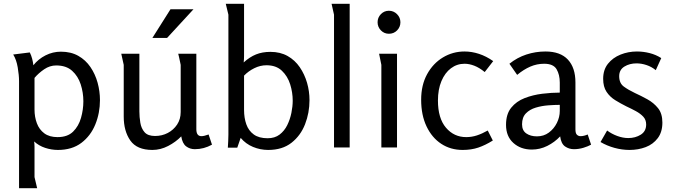

<svg xmlns="http://www.w3.org/2000/svg" viewBox="-20 -782 3583 1018"><path d="M138 -504Q146 -488 150.5 -470.5Q155 -453 157 -436Q183 -469 221.5 -488.5Q260 -508 303 -508Q356 -508 395 -486Q434 -464 459.5 -426.5Q485 -389 497.5 -343.5Q510 -298 510 -251Q510 -183 485.5 -122.5Q461 -62 411.5 -24.5Q362 13 287 13Q253 13 219.5 2Q186 -9 161 -32Q163 -18 163 -4Q163 10 163 18V157L177 216H81V-352Q81 -383 74 -424.5Q67 -466 50 -493ZM278 -435Q244 -435 214 -414.5Q184 -394 163 -369V-201Q163 -162 175.5 -128.5Q188 -95 215 -75Q242 -55 285 -55Q338 -55 367.5 -84Q397 -113 409.5 -157Q422 -201 422 -245Q422 -291 408 -334.5Q394 -378 362.5 -406.5Q331 -435 278 -435Z M719 -497V-191Q719 -162 724 -131.5Q729 -101 746.5 -81Q764 -61 802 -61Q839 -61 869.5 -77Q900 -93 919 -121.5Q938 -150 938 -188V-438Q938 -439 935 -452.5Q932 -466 929 -480.5Q926 -495 925 -497H1021V-97Q1021 -60 1048 -60Q1062 -60 1086 -69L1104 -15Q1061 9 1013 9Q987 9 967 -6Q947 -21 941 -59Q912 -29 871.5 -8Q831 13 788 13Q706 13 671 -37Q636 -87 636 -164V-438L623 -497ZM884 -733H1006L866 -581H788Z M1414 -507Q1466 -507 1505 -485Q1544 -463 1569.5 -425.5Q1595 -388 1608 -343Q1621 -298 1621 -251Q1621 -184 1597.5 -123.5Q1574 -63 1525.5 -25Q1477 13 1402 13Q1360 13 1321.5 -3Q1283 -19 1256 -51L1238 1H1188Q1189 -16 1190 -33.5Q1191 -51 1191 -68V-704L1177 -762H1274V-486Q1274 -477 1273.5 -468.5Q1273 -460 1272 -451Q1304 -480 1337.5 -493.5Q1371 -507 1414 -507ZM1393 -436Q1360 -436 1328.5 -420.5Q1297 -405 1274 -381V-199Q1274 -157 1286 -123Q1298 -89 1325.5 -69Q1353 -49 1399 -49Q1437 -49 1462.5 -68.5Q1488 -88 1503 -118.5Q1518 -149 1525 -183.5Q1532 -218 1532 -248Q1532 -292 1518.5 -335Q1505 -378 1474.5 -407Q1444 -436 1393 -436Z M1834 -762V0H1751V-704L1738 -762Z M2103 -664Q2103 -639 2085.5 -621Q2068 -603 2042 -603Q2017 -603 1999.5 -621Q1982 -639 1982 -664Q1982 -689 1999.5 -707Q2017 -725 2042 -725Q2067 -725 2085 -707Q2103 -689 2103 -664ZM2085 -497V0H2002V-438L1990 -497Z M2443 -509Q2481 -509 2519.5 -496.5Q2558 -484 2595 -458L2550 -400Q2522 -423 2495 -433.5Q2468 -444 2443 -444Q2403 -444 2371 -420Q2339 -396 2320.5 -352Q2302 -308 2302 -249Q2302 -155 2344.5 -105Q2387 -55 2452 -55Q2481 -55 2508.5 -64Q2536 -73 2566 -90L2593 -37Q2553 -12 2516 0.5Q2479 13 2433 13Q2369 13 2319.5 -19.5Q2270 -52 2241.5 -112Q2213 -172 2213 -253Q2213 -331 2244.5 -388.5Q2276 -446 2328.5 -477.5Q2381 -509 2443 -509Z M2872 -509Q2951 -509 2991 -466Q3031 -423 3031 -345V-96Q3031 -75 3039 -67.5Q3047 -60 3058 -60Q3067 -60 3077 -62.5Q3087 -65 3096 -69L3114 -15Q3098 -6 3073.5 1.5Q3049 9 3023 9Q2997 9 2976 -5.5Q2955 -20 2950 -59Q2921 -28 2882 -8.5Q2843 11 2800 11Q2741 11 2702 -24Q2663 -59 2663 -120Q2663 -177 2690.5 -211Q2718 -245 2762 -262Q2806 -279 2855.5 -285Q2905 -291 2948 -291V-344Q2948 -386 2931 -415Q2914 -444 2865 -444Q2827 -444 2792 -429Q2757 -414 2722 -385L2681 -444Q2722 -477 2771 -493Q2820 -509 2872 -509ZM2948 -226Q2921 -226 2887 -223.5Q2853 -221 2821 -211.5Q2789 -202 2768.5 -181Q2748 -160 2748 -123Q2748 -90 2770.5 -74.5Q2793 -59 2827 -59Q2863 -59 2890 -79Q2917 -99 2932.5 -130Q2948 -161 2948 -194Z M3357 -509Q3391 -509 3424.5 -500.5Q3458 -492 3486 -474L3457 -410Q3435 -428 3408 -437Q3381 -446 3355 -446Q3318 -446 3290.5 -429Q3263 -412 3263 -378Q3263 -341 3287.5 -323Q3312 -305 3346 -289Q3379 -274 3412.5 -255.5Q3446 -237 3469 -208.5Q3492 -180 3492 -132Q3492 -82 3467.5 -49.5Q3443 -17 3403.5 -2Q3364 13 3318 13Q3278 13 3238 2Q3198 -9 3164 -29L3199 -90Q3223 -72 3253 -61Q3283 -50 3311 -50Q3349 -50 3377.5 -68Q3406 -86 3406 -122Q3406 -147 3390.5 -163.5Q3375 -180 3351 -193Q3327 -206 3301 -218Q3271 -233 3242.5 -250.5Q3214 -268 3196 -295Q3178 -322 3178 -364Q3178 -412 3203.5 -444Q3229 -476 3270 -492.5Q3311 -509 3357 -509Z"/></svg>

Font: Rosario Light
Style: Regular
Weight: 300
Designer: Hector Gatti
Foundry: Omnibus Type
Version: Version 1.101; ttfautohint (v1.8.1.43-b0c9)